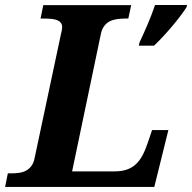

<svg xmlns="http://www.w3.org/2000/svg" viewBox="-43 -734 755 754"><path d="M407.2 -61Q434.6 -61 454.6 -67.9Q474.6 -74.7 489.5 -88.1Q504.4 -101.6 515.6 -122.1Q526.9 -142.6 536.1 -169.9L554.2 -223.1H618.2L563 0H-22.9L-12.2 -53.2H1Q16.6 -53.2 31.5 -55.2Q46.4 -57.1 58.6 -63.5Q70.8 -69.8 79.8 -81.5Q88.9 -93.3 92.8 -112.8L194.8 -592.8Q201.2 -618.7 201.2 -627Q201.2 -637.7 195.8 -644.5Q190.4 -651.4 180.9 -655Q171.4 -658.7 158 -659.9Q144.5 -661.1 128.9 -661.1H116.2L127 -713.9H472.2L460.9 -661.1H448.2Q431.6 -661.1 416.3 -658.9Q400.9 -656.7 388.2 -650.4Q375.5 -644 366.2 -631.8Q356.9 -619.6 353 -600.1L240.2 -61ZM504.9 -567.4Q521.5 -602.5 537.6 -640.4Q553.7 -678.2 565.9 -714.4H691.9L689 -704.6Q678.7 -689 664.3 -669.9Q649.9 -650.9 633.1 -630.9Q616.2 -610.8 597.9 -591.1Q579.6 -571.3 562 -554.7H502Z"/></svg>

Font: Droid Serif
Style: Bold Italic
Weight: 700
Italic angle: -12°
Designer: Monotype Design team
Foundry: Monotype Imaging Inc.
Version: Version 1.03